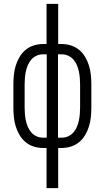

<svg xmlns="http://www.w3.org/2000/svg" viewBox="-20 -755 540 990"><path d="M220 215V8H202Q177 8 153.5 0.5Q130 -7 111.5 -22.5Q93 -38 80.5 -59.5Q68 -81 61 -104Q54 -127 51.5 -151.5Q49 -176 49 -200V-320Q49 -344 51.5 -368.5Q54 -393 61 -416Q68 -439 80.5 -460.5Q93 -482 111.5 -497.5Q130 -513 153.5 -520.5Q177 -528 202 -528H220V-735H280V-528H298Q323 -528 346.5 -520.5Q370 -513 388.5 -497.5Q407 -482 419.5 -460.5Q432 -439 439 -416Q446 -393 448.5 -368.5Q451 -344 451 -320V-200Q451 -176 448.5 -151.5Q446 -127 439 -104Q432 -81 419.5 -59.5Q407 -38 388.5 -22.5Q370 -7 346.5 0.5Q323 8 298 8H280V215ZM221 -45V-475H202Q185 -475 169 -468Q153 -461 142 -448.5Q131 -436 124 -420Q117 -404 113.5 -387.5Q110 -371 108.5 -354Q107 -337 107 -320V-200Q107 -183 108.5 -166Q110 -149 113.5 -132.5Q117 -116 124 -100Q131 -84 142 -71.5Q153 -59 169 -52Q185 -45 202 -45ZM279 -45H298Q315 -45 331 -52Q347 -59 358 -71.5Q369 -84 376 -100Q383 -116 386.5 -132.5Q390 -149 391.5 -166Q393 -183 393 -200V-320Q393 -337 391.5 -354Q390 -371 386.5 -387.5Q383 -404 376 -420Q369 -436 358 -448.5Q347 -461 331 -468Q315 -475 298 -475H279Z"/></svg>

Font: Iosevka Light
Style: Regular
Weight: 300
Monospace: yes
Designer: Belleve Invis
Foundry: Belleve Invis
Version: Version 32.5.0; ttfautohint (v1.8.4)